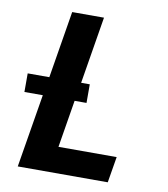

<svg xmlns="http://www.w3.org/2000/svg" viewBox="-82 -805 765 874"><g transform="rotate(10 300.0 -367.5)"><path d="M59 0 115 -339H30V-425H130L181 -735H328L277 -425H317V-339H262L226 -120H495L475 0Z"/></g></svg>

Font: Iosevka Curly Heavy Extended
Style: Italic
Weight: 900
Width: 7
Italic angle: -9°
Monospace: yes
Designer: Belleve Invis
Foundry: Belleve Invis
Version: Version 11.1.0; ttfautohint (v1.8.3)